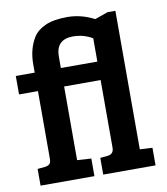

<svg xmlns="http://www.w3.org/2000/svg" viewBox="-81 -792 749 860"><g transform="rotate(-10 293.0 -361.5)"><path d="M500 -713V-83L557 -80V0H319V-76L352 -79Q381 -82 381 -111V-419H215V-84L279 -80V0H34V-76L67 -79Q82 -81 89 -87.5Q96 -94 96 -112V-419H10V-503H96V-541Q96 -611 128 -662Q146 -690 183.5 -706.5Q221 -723 283 -723Q345 -723 405 -692L464 -713ZM215 -555V-503H381V-609Q340 -633 293 -633Q215 -633 215 -555Z"/></g></svg>

Font: Bree Serif
Style: Regular
Weight: 400
Designer: Veronika Burian, Jos Scaglione
Foundry: TypeTogether
Version: Version 1.002